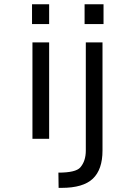

<svg xmlns="http://www.w3.org/2000/svg" viewBox="-20 -658 594 910"><path d="M257.8 232.4 256.8 160.2Q338.9 160.2 360.4 135.7Q386.7 105.5 386.7 55.7V-457H465.8V55.7Q465.8 145.5 419.9 189Q374 232.4 272.5 232.4ZM380.9 -543.9V-637.7H470.7V-543.9ZM133.8 -457H212.9V0H133.8ZM131.8 -543.9V-637.7H212.9V-543.9Z"/></svg>

Font: BF_TEXT
Style: Regular
Weight: 400
Foundry: EA DICE
Version: Version 1.404